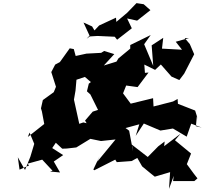

<svg xmlns="http://www.w3.org/2000/svg" viewBox="-20 -1116 1310 1228"><path d="M619 -635 548 -581 536 -532 558 -512 607 -413 573 -402 524 -345 534 -328 513 -333 487 -324 453 -479 463 -537 469 -606 523 -624 609 -550 657 -645ZM378 -165 407 -166 468 -173 558 -228 626 -214 719 -224 673 -168 602 -82 618 -119 577 -32 583 -27 717 -95 727 -79 822 -86 858 -106 889 -52 946 -5 970 14 1068 -15 1061 92 1091 9 1087 42H1223L1243 25L1219 -6L1175 -66L1202 -134L1099 -219L1135 -261L1030 -181L1033 -211L992 -180L925 -112L818 -195L827 -177L831 -147L806 -280L783 -297L871 -321L848 -247L900 -326L1006 -281L1086 -294L1174 -242L1203 -325L1270 -300L1233 -309L1239 -372L1250 -339L1228 -409L1118 -452L1116 -483L1087 -467L962 -435L959 -488L816 -453L767 -519L787 -569L860 -559L930 -652L907 -650L903 -703L972 -669L1021 -715L1004 -709L1077 -626L1127 -604L1158 -645L1222 -769L1194 -834L1161 -873H1189L1104 -849L1144 -798L1016 -805L1024 -874L950 -826L960 -695L902 -833L944 -892L813 -828V-805L737 -742L725 -722L644 -697L711 -770L646 -790L627 -778L533 -773L464 -758L452 -802L426 -807L363 -719L333 -703L308 -655L338 -561L313 -500L279 -428L326 -528L254 -476L242 -423L248 -403L263 -323L158 -240L169 -268L199 -196L174 -113L140 -29L94 -110L105 -31L166 -58L156 -69L250 -95L316 -24L300 -19L364 -13L324 -83L384 -124L314 -169L337 -203ZM569 -947 514 -972 555 -883 604 -886 714 -881 729 -862 823 -935 793 -998 857 -984 942 -1051 899 -1089 853 -1096 793 -1034 724 -976 722 -1003 614 -953 534 -868 591 -910Z"/></svg>

Font: Hussar Lance
Style: Regular
Weight: 700
Foundry: Cannot Into Space Fonts, PlusOne Fonts
Version: Version 2.27